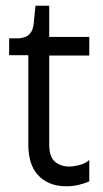

<svg xmlns="http://www.w3.org/2000/svg" viewBox="-20 -642 359 671"><path d="M212 9Q179 9 154 -1.5Q129 -12 112 -31Q95 -50 87 -76.5Q79 -103 79 -136V-449H12V-508H45Q72 -510 84 -523.5Q96 -537 98 -562L104 -622H152V-513H292V-448H152V-138Q152 -93 172.5 -76.5Q193 -60 221 -60Q238 -60 258.5 -65.5Q279 -71 292 -83V-8Q273 0 253.5 4.5Q234 9 212 9Z"/></svg>

Font: Bricolage Grotesque 48pt Condensed ExtraBold Light
Style: Regular
Weight: 300
Version: Version 1.000;gftools[0.9.30]